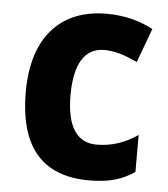

<svg xmlns="http://www.w3.org/2000/svg" viewBox="-46 -599 568 651"><g transform="rotate(5 238.5 -274.0)"><path d="M281 10C347 10 392 -3 435 -32V-158C392 -129 348 -113 295 -113C230 -113 193 -164 193 -272C193 -380 228 -435 294 -435C331 -435 366 -423 407 -404L450 -520C408 -542 358 -558 291 -558C136 -558 41 -458 41 -271C41 -77 126 10 281 10Z"/></g></svg>

Font: Noto Sans Armenian SemiCondensed Medium
Style: Regular
Weight: 500
Width: 4
Designer: Monotype Design Team
Foundry: Monotype Imaging Inc.
Version: Version 2.008